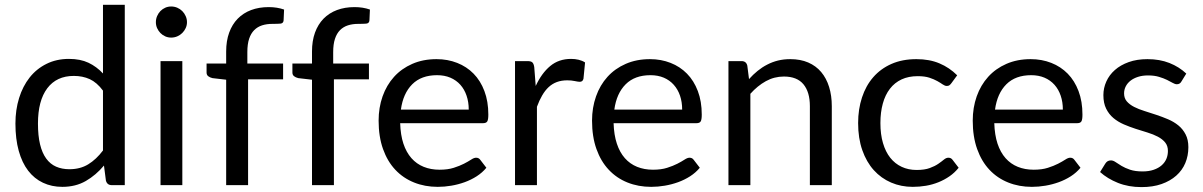

<svg xmlns="http://www.w3.org/2000/svg" viewBox="-20 -756 4912 784"><path d="M489.5 -736.5V0H436.5Q417.5 0 412.5 -18.5L404.5 -80Q372 -41 330.5 -17Q289 7 234.5 7Q191 7 155.5 -9.8Q120 -26.5 95 -59Q70 -91.5 56.5 -140Q43 -188.5 43 -251.5Q43 -307.5 58 -355.8Q73 -404 101 -439.5Q129 -475 169.8 -495.2Q210.5 -515.5 261.5 -515.5Q308 -515.5 341.2 -499.8Q374.5 -484 400.5 -456V-736.5ZM400.5 -386Q375.5 -419.5 346.5 -432.8Q317.5 -446 281.5 -446Q211 -446 173 -395.5Q135 -345 135 -251.5Q135 -202 143.5 -166.8Q152 -131.5 168.5 -108.8Q185 -86 209 -75.5Q233 -65 263.5 -65Q307.5 -65 340.2 -85Q373 -105 400.5 -141.5Z M738.2 -690.2Q743.5 -678.5 743.5 -665.5Q743.5 -652.5 738.2 -641.2Q733 -630 724.2 -621.2Q715.5 -612.5 703.8 -607.5Q692 -602.5 679 -602.5Q666 -602.5 654.8 -607.5Q643.5 -612.5 635 -621.2Q626.5 -630 621.5 -641.2Q616.5 -652.5 616.5 -665.5Q616.5 -678.5 621.5 -690.2Q626.5 -702 635 -710.8Q643.5 -719.5 654.8 -724.5Q666 -729.5 679 -729.5Q692 -729.5 703.8 -724.5Q715.5 -719.5 724.2 -710.8Q733 -702 738.2 -690.2ZM724.5 -506.5V0H635.5V-506.5Z M903.5 0V-430.5L847.5 -437Q837 -439.5 830.2 -444.8Q823.5 -450 823.5 -460V-496.5H903.5V-545.5Q903.5 -589 915.8 -622.8Q928 -656.5 950.8 -679.8Q973.5 -703 1005.5 -715Q1037.5 -727 1077.5 -727Q1111.5 -727 1140 -717L1138 -672.5Q1137 -660.5 1124.8 -659.5Q1112.5 -658.5 1092 -658.5Q1069 -658.5 1050.2 -652.5Q1031.5 -646.5 1018 -633Q1004.5 -619.5 997.2 -597.5Q990 -575.5 990 -543V-496.5H1136V-432H993V0Z M1254 0V-430.5L1198 -437Q1187.5 -439.5 1180.8 -444.8Q1174 -450 1174 -460V-496.5H1254V-545.5Q1254 -589 1266.2 -622.8Q1278.5 -656.5 1301.2 -679.8Q1324 -703 1356 -715Q1388 -727 1428 -727Q1462 -727 1490.5 -717L1488.5 -672.5Q1487.5 -660.5 1475.2 -659.5Q1463 -658.5 1442.5 -658.5Q1419.5 -658.5 1400.8 -652.5Q1382 -646.5 1368.5 -633Q1355 -619.5 1347.8 -597.5Q1340.5 -575.5 1340.5 -543V-496.5H1486.5V-432H1343.5V0Z M1966 -71Q1949.5 -51 1926.5 -36.2Q1903.5 -21.5 1877.2 -12Q1851 -2.5 1823 2.2Q1795 7 1767.5 7Q1715 7 1670.8 -10.8Q1626.5 -28.5 1594.2 -62.8Q1562 -97 1544 -147.5Q1526 -198 1526 -263.5Q1526 -316.5 1542.2 -362.5Q1558.5 -408.5 1589 -442.2Q1619.5 -476 1663.5 -495.2Q1707.5 -514.5 1762.5 -514.5Q1808 -514.5 1846.8 -499.2Q1885.5 -484 1913.8 -455.2Q1942 -426.5 1958 -384.2Q1974 -342 1974 -288Q1974 -267 1969.5 -260Q1965 -253 1952.5 -253H1614Q1615.5 -205 1627.2 -169.5Q1639 -134 1660 -110.2Q1681 -86.5 1710 -74.8Q1739 -63 1775 -63Q1808.5 -63 1832.8 -70.8Q1857 -78.5 1874.5 -87.5Q1892 -96.5 1903.8 -104.2Q1915.5 -112 1924 -112Q1935 -112 1941 -103.5ZM1894 -308.5Q1894 -339.5 1885.2 -365.2Q1876.5 -391 1859.8 -409.8Q1843 -428.5 1819 -438.8Q1795 -449 1764.5 -449Q1700.5 -449 1663.2 -411.8Q1626 -374.5 1617 -308.5Z M2167.5 -405Q2191.5 -457 2226.5 -486.2Q2261.5 -515.5 2312 -515.5Q2328 -515.5 2342.8 -512Q2357.5 -508.5 2369 -501L2362.5 -434.5Q2359.5 -422 2347.5 -422Q2340.5 -422 2327 -425Q2313.5 -428 2296.5 -428Q2272.5 -428 2253.8 -421Q2235 -414 2220.2 -400.2Q2205.5 -386.5 2193.8 -366.2Q2182 -346 2172.5 -320V0H2083V-506.5H2134Q2148.5 -506.5 2154 -501Q2159.5 -495.5 2161.5 -482Z M2837.5 -71Q2821 -51 2798 -36.2Q2775 -21.5 2748.8 -12Q2722.5 -2.5 2694.5 2.2Q2666.5 7 2639 7Q2586.5 7 2542.2 -10.8Q2498 -28.5 2465.8 -62.8Q2433.5 -97 2415.5 -147.5Q2397.5 -198 2397.5 -263.5Q2397.5 -316.5 2413.8 -362.5Q2430 -408.5 2460.5 -442.2Q2491 -476 2535 -495.2Q2579 -514.5 2634 -514.5Q2679.5 -514.5 2718.2 -499.2Q2757 -484 2785.2 -455.2Q2813.5 -426.5 2829.5 -384.2Q2845.5 -342 2845.5 -288Q2845.5 -267 2841 -260Q2836.5 -253 2824 -253H2485.5Q2487 -205 2498.8 -169.5Q2510.5 -134 2531.5 -110.2Q2552.5 -86.5 2581.5 -74.8Q2610.5 -63 2646.5 -63Q2680 -63 2704.2 -70.8Q2728.5 -78.5 2746 -87.5Q2763.5 -96.5 2775.2 -104.2Q2787 -112 2795.5 -112Q2806.5 -112 2812.5 -103.5ZM2765.5 -308.5Q2765.5 -339.5 2756.8 -365.2Q2748 -391 2731.2 -409.8Q2714.5 -428.5 2690.5 -438.8Q2666.5 -449 2636 -449Q2572 -449 2534.8 -411.8Q2497.5 -374.5 2488.5 -308.5Z M3038.5 -433Q3055 -451.5 3073.5 -466.5Q3092 -481.5 3112.8 -492.2Q3133.5 -503 3156.8 -508.8Q3180 -514.5 3207 -514.5Q3248.5 -514.5 3280.2 -500.8Q3312 -487 3333.2 -461.8Q3354.5 -436.5 3365.5 -401Q3376.5 -365.5 3376.5 -322.5V0H3287V-322.5Q3287 -380 3260.8 -411.8Q3234.5 -443.5 3181 -443.5Q3141.5 -443.5 3107.2 -424.5Q3073 -405.5 3044 -373V0H2954.5V-506.5H3008Q3027 -506.5 3031.5 -488Z M3865 -416.5Q3861 -411 3857 -408Q3853 -405 3846 -405Q3838.5 -405 3829.5 -411.2Q3820.5 -417.5 3807.2 -425Q3794 -432.5 3774.8 -438.8Q3755.5 -445 3727.5 -445Q3690 -445 3661.5 -431.8Q3633 -418.5 3613.8 -393.5Q3594.5 -368.5 3584.8 -333Q3575 -297.5 3575 -253.5Q3575 -207.5 3585.5 -171.8Q3596 -136 3615.2 -111.8Q3634.5 -87.5 3661.8 -74.8Q3689 -62 3723 -62Q3755.5 -62 3776.5 -69.8Q3797.5 -77.5 3811.2 -87Q3825 -96.5 3834.2 -104.2Q3843.5 -112 3852.5 -112Q3863.5 -112 3869.5 -103.5L3894.5 -71Q3878 -50.5 3857 -36Q3836 -21.5 3811.8 -11.8Q3787.5 -2 3761 2.5Q3734.5 7 3707 7Q3659.5 7 3618.8 -10.5Q3578 -28 3548 -61.2Q3518 -94.5 3501 -143Q3484 -191.5 3484 -253.5Q3484 -310 3499.8 -358Q3515.5 -406 3545.8 -440.8Q3576 -475.5 3620.2 -495Q3664.5 -514.5 3722 -514.5Q3775.5 -514.5 3816.2 -497.2Q3857 -480 3888.5 -448.5Z M4392 -71Q4375.5 -51 4352.5 -36.2Q4329.5 -21.5 4303.2 -12Q4277 -2.5 4249 2.2Q4221 7 4193.5 7Q4141 7 4096.8 -10.8Q4052.5 -28.5 4020.2 -62.8Q3988 -97 3970 -147.5Q3952 -198 3952 -263.5Q3952 -316.5 3968.2 -362.5Q3984.5 -408.5 4015 -442.2Q4045.5 -476 4089.5 -495.2Q4133.5 -514.5 4188.5 -514.5Q4234 -514.5 4272.8 -499.2Q4311.5 -484 4339.8 -455.2Q4368 -426.5 4384 -384.2Q4400 -342 4400 -288Q4400 -267 4395.5 -260Q4391 -253 4378.5 -253H4040Q4041.5 -205 4053.2 -169.5Q4065 -134 4086 -110.2Q4107 -86.5 4136 -74.8Q4165 -63 4201 -63Q4234.5 -63 4258.8 -70.8Q4283 -78.5 4300.5 -87.5Q4318 -96.5 4329.8 -104.2Q4341.5 -112 4350 -112Q4361 -112 4367 -103.5ZM4320 -308.5Q4320 -339.5 4311.2 -365.2Q4302.5 -391 4285.8 -409.8Q4269 -428.5 4245 -438.8Q4221 -449 4190.5 -449Q4126.5 -449 4089.2 -411.8Q4052 -374.5 4043 -308.5Z M4804 -423Q4798 -412 4785.5 -412Q4778 -412 4768.5 -417.5Q4759 -423 4745.2 -429.8Q4731.5 -436.5 4712.5 -442.2Q4693.5 -448 4667.5 -448Q4645 -448 4627 -442.2Q4609 -436.5 4596.2 -426.5Q4583.5 -416.5 4576.8 -403.2Q4570 -390 4570 -374.5Q4570 -355 4581.2 -342Q4592.5 -329 4611 -319.5Q4629.5 -310 4653 -302.8Q4676.5 -295.5 4701.2 -287.2Q4726 -279 4749.5 -269Q4773 -259 4791.5 -244Q4810 -229 4821.2 -207.2Q4832.5 -185.5 4832.5 -155Q4832.5 -120 4820 -90.2Q4807.5 -60.5 4783 -38.8Q4758.5 -17 4723 -4.5Q4687.5 8 4641 8Q4588 8 4545 -9.2Q4502 -26.5 4472 -53.5L4493 -87.5Q4497 -94 4502.5 -97.5Q4508 -101 4516.5 -101Q4525.5 -101 4535.5 -94Q4545.5 -87 4559.8 -78.5Q4574 -70 4594.5 -63Q4615 -56 4645.5 -56Q4671.5 -56 4691 -62.8Q4710.5 -69.5 4723.5 -81Q4736.5 -92.5 4742.8 -107.5Q4749 -122.5 4749 -139.5Q4749 -160.5 4737.8 -174.2Q4726.5 -188 4708 -197.8Q4689.5 -207.5 4665.8 -214.8Q4642 -222 4617.2 -230Q4592.5 -238 4568.8 -248.2Q4545 -258.5 4526.5 -274Q4508 -289.5 4496.8 -312.2Q4485.5 -335 4485.5 -367.5Q4485.5 -396.5 4497.5 -423.2Q4509.5 -450 4532.5 -470.2Q4555.5 -490.5 4589 -502.5Q4622.5 -514.5 4665.5 -514.5Q4715.5 -514.5 4755.2 -498.8Q4795 -483 4824 -455.5Z"/></svg>

Font: Lato
Style: Regular
Weight: 400
Designer: Lukasz Dziedzic with Adam Twardoch and Botio Nikoltchev
Foundry: tyPoland Lukasz Dziedzic
Version: Version 2.010; 2014-09-01; http://www.latofonts.com/; ttfaut